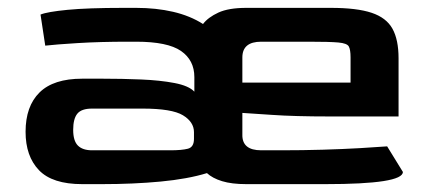

<svg xmlns="http://www.w3.org/2000/svg" viewBox="-20 -468 1084 488"><path d="M189 0Q113 0 79 -35.5Q45 -71 45 -133Q45 -198 80.5 -233Q116 -268 189 -268H240Q290 -268 338.5 -266Q387 -264 423.5 -257Q460 -250 474 -235V-272Q474 -315 440 -338.5Q406 -362 326 -362H306Q234 -362 177.5 -358.5Q121 -355 95 -352L83 -431Q100 -438 151.5 -443Q203 -448 294 -448H326Q377 -448 420 -438Q463 -428 496 -407Q509 -424 535 -436Q561 -448 606 -448H821Q887 -448 924.5 -435.5Q962 -423 977.5 -395Q993 -367 993 -320V-172H818Q728 -172 671.5 -176Q615 -180 596 -181V-126Q595 -86 644 -86H695Q749 -86 800.5 -87.5Q852 -89 895 -91.5Q938 -94 964 -96L1004 -31Q1004 0 807 0H606Q569 0 544.5 -7.5Q520 -15 506 -28Q457 -13 388 -6.5Q319 0 239 0ZM596 -258H871V-322Q871 -342 866.5 -350Q862 -358 840 -360Q818 -362 765 -362H644Q596 -362 596 -322ZM214 -86H413Q442 -86 457.5 -90Q473 -94 473 -115V-132Q473 -158 445 -175Q417 -192 342 -192H214Q187 -192 176.5 -179Q166 -166 166 -138Q166 -110 178 -98Q190 -86 214 -86Z"/></svg>

Font: Goldman
Style: Regular
Weight: 400
Designer: Jaikishan Patel
Version: Version 1.000; ttfautohint (v1.8.3)